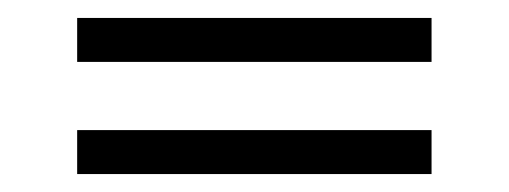

<svg xmlns="http://www.w3.org/2000/svg" viewBox="-20 -338 567 214"><path d="M461 -318H66V-269H461ZM461 -193H66V-144H461Z"/></svg>

Font: Libertinus Serif Display
Style: Regular
Weight: 400
Designer: Philipp H. Poll
Foundry: Khaled Hosny
Version: Version 6.1